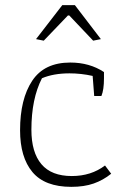

<svg xmlns="http://www.w3.org/2000/svg" viewBox="-20 -717 486 746"><path d="M120 -565 222 -697H271L372 -565L342 -559L249 -657H244L150 -559ZM58 -211Q58 -332 105 -403Q152 -474 253 -474Q328 -474 384 -437V-413Q384 -368 374 -344H346L340 -422Q295 -432 250 -432Q188 -432 143 -413Q102 -333 102 -213Q102 -125 141 -79Q180 -33 259 -33Q334 -33 388 -74L412 -42Q381 -17 344 -4Q307 9 257 9Q154 9 106 -48.5Q58 -106 58 -211Z"/></svg>

Font: Athiti Light
Style: Regular
Weight: 300
Designer: CadsonDemak Team
Foundry: CadsonDemak
Version: Version 1.032